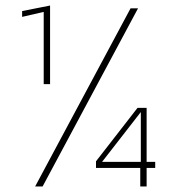

<svg xmlns="http://www.w3.org/2000/svg" viewBox="-20 -674 641 694"><path d="M138 -370V-631L60 -613V-634L161 -654V-370ZM107 0 452 -644H479L134 0ZM487 0V-67H327V-91L477 -284H510V-89H541V-67H510V0ZM349 -89H489V-269Z"/></svg>

Font: Kanit Thin
Style: Regular
Weight: 250
Designer: Katatrad Team
Foundry: CadsonDemak
Version: Version 2.000; ttfautohint (v1.8.3)